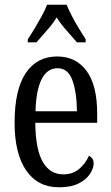

<svg xmlns="http://www.w3.org/2000/svg" viewBox="-20 -786 471 816"><path d="M231 10Q140 10 91 -62Q42 -134 42 -264Q42 -405 89.5 -475.5Q137 -546 223 -546Q303 -546 348 -484.5Q393 -423 393 -304V-264H130Q131 -152 161.5 -98.5Q192 -45 249 -45Q290 -45 317 -68.5Q344 -92 358 -124Q366 -120 372 -112.5Q378 -105 378 -91Q378 -71 362.5 -47Q347 -23 314.5 -6.5Q282 10 231 10ZM307 -313Q306 -395 287.5 -445.5Q269 -496 225 -496Q180 -496 156.5 -448.5Q133 -401 131 -313ZM98 -619Q111 -638 126.5 -664Q142 -690 157 -717Q172 -744 180 -766H263Q272 -744 286 -717Q300 -690 316 -664Q332 -638 344 -619V-606H307Q286 -631 262.5 -657Q239 -683 221 -712Q203 -683 179.5 -657Q156 -631 135 -606H98Z"/></svg>

Font: Noto Serif ExtraCondensed
Style: Regular
Weight: 400
Width: 2
Designer: Monotype Design Team
Foundry: Monotype Imaging Inc.
Version: Version 2.015